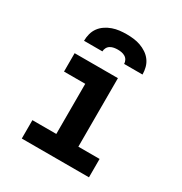

<svg xmlns="http://www.w3.org/2000/svg" viewBox="-172 -868 944 995"><g transform="rotate(30 300.0 -370.0)"><path d="M99 0V-110H242V-410H115V-520H374V-110H501V0ZM125 -600Q125 -621 130.5 -642Q136 -663 148.5 -680Q161 -697 179 -709Q197 -721 217 -728Q237 -735 258 -737.5Q279 -740 300 -740Q321 -740 342 -737.5Q363 -735 383 -728Q403 -721 421 -709Q439 -697 451.5 -680Q464 -663 469.5 -642Q475 -621 475 -600H365Q365 -611 359.5 -621.5Q354 -632 344 -638Q334 -644 322.5 -646Q311 -648 300 -648Q289 -648 277.5 -646Q266 -644 256 -638Q246 -632 240.5 -621.5Q235 -611 235 -600Z"/></g></svg>

Font: Iosevka Custom XBdEx
Style: Regular
Weight: 800
Width: 7
Monospace: yes
Designer: Belleve Invis
Foundry: Belleve Invis
Version: Version 11.2.4; ttfautohint (v1.8.4)